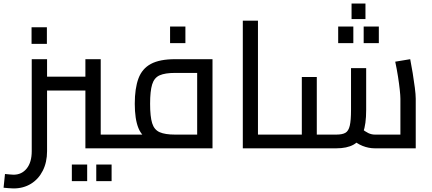

<svg xmlns="http://www.w3.org/2000/svg" viewBox="-63 -832 2426 1077"><path d="M416 0V-500H502V-43L460 -77H612V0ZM201 -324V-402H416V-324ZM13 225Q0 225 -14.5 223.5Q-29 222 -43 221L-35 144Q-21 145 -8.5 146.5Q4 148 13 148Q59 148 87 113Q115 78 115 16V-500H201V16Q201 78 177 125.5Q153 173 110.5 199Q68 225 13 225ZM612 0V-77Q618 -77 622 -74.5Q626 -72 628 -67Q630 -62 631 -55Q632 -48 632 -39Q632 -30 631 -22.5Q630 -15 628 -10Q626 -5 622 -2.5Q618 0 612 0ZM114 -586V-679H200V-586ZM340 184V91H426V184ZM477 184V91H563V184Z M594 0V-77H1094L1043 -34V-456L1083 -423H919Q863 -423 832.5 -409.5Q802 -396 790.5 -358.5Q779 -321 779 -250Q779 -178 790.5 -141Q802 -104 832.5 -90.5Q863 -77 919 -77V-19Q833 -19 783.5 -41Q734 -63 713.5 -113.5Q693 -164 693 -250Q693 -336 713.5 -391.5Q734 -447 783.5 -473.5Q833 -500 919 -500H1129V0ZM594 0Q588 0 584 -2.5Q580 -5 578 -10Q576 -15 575 -22.5Q574 -30 574 -39Q574 -51 575.5 -59Q577 -67 581.5 -72Q586 -77 594 -77ZM891 -590V-683H977V-590Z M1384 0V-77H1505V0ZM1299 0V-716H1384V0ZM1505 0V-77Q1511 -77 1515 -74.5Q1519 -72 1521 -67Q1523 -62 1524 -55Q1525 -48 1525 -39Q1525 -30 1524 -22.5Q1523 -15 1521 -10Q1519 -5 1515 -2.5Q1511 0 1505 0Z M2040 0Q2005 0 1971 -13.5Q1937 -27 1907 -55L1962 -113Q1985 -94 2003 -85.5Q2021 -77 2040 -77H2219L2183 -41V-278Q2183 -295 2179.5 -328Q2176 -361 2169.5 -402.5Q2163 -444 2154 -486L2238 -500Q2245 -465 2252 -422Q2259 -379 2264 -340Q2269 -301 2269 -278V0ZM1505 0V-77H1651L1630 -56V-400H1714V0ZM1714 0V-77H1823Q1857 -77 1874.5 -87Q1892 -97 1899 -127Q1906 -157 1906 -215V-450H1991V-215Q1991 -136 1974 -88.5Q1957 -41 1920 -20.5Q1883 0 1823 0ZM1505 0Q1499 0 1495 -2.5Q1491 -5 1489 -10Q1487 -15 1486 -22.5Q1485 -30 1485 -39Q1485 -51 1486.5 -59Q1488 -67 1492.5 -72Q1497 -77 1505 -77ZM1909 -725V-812H1987V-725ZM1834 -590V-683H1919V-590ZM1977 -590V-683H2062V-590Z"/></svg>

Font: Cairo Play Medium
Style: Regular
Weight: 500
Version: Version 3.119